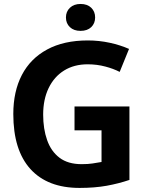

<svg xmlns="http://www.w3.org/2000/svg" viewBox="-20 -921 716 951"><path d="M349.1 -275.4V-393.6H621.1V-29.8Q567.4 -11.7 508.8 -1Q448.7 9.8 374 9.8Q215.8 9.8 130.9 -83.5Q88.4 -130.4 67.1 -198.5Q45.9 -266.6 45.9 -356.4Q45.9 -468.3 88.4 -549.8Q130.9 -631.3 213.4 -675.8Q295.9 -720.7 415 -720.7Q470.7 -720.7 524.4 -709Q575.7 -697.8 619.1 -678.7L572.8 -564.9Q541 -581.1 502 -591.3Q460 -602.5 414.1 -602.5Q347.2 -602.5 297.6 -571.8Q248 -541 220.7 -484.4Q193.8 -428.2 193.8 -353.5Q193.8 -282.2 213.4 -227.1Q232.9 -171.4 274.9 -139.6Q316.9 -107.9 384.3 -107.9Q416 -107.9 438 -111.3Q460 -114.3 480 -118.2L482.9 -118.7V-122.1V-271.5V-275.4H479ZM378.9 -901.4Q412.6 -901.4 431.9 -882.6Q451.2 -863.8 451.2 -834.5Q451.2 -805.2 431.9 -786.6Q412.6 -768.1 378.9 -768.1Q345.7 -768.1 326.2 -786.6Q306.6 -805.2 306.6 -834.5Q306.6 -863.8 326.4 -882.6Q346.2 -901.4 378.9 -901.4Z"/></svg>

Font: MAUL Bold
Style: Bold
Weight: 700
Designer: MAUL
Version: Version 1.0; 2020; ttfautohint (v1.8.3)